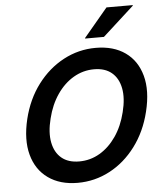

<svg xmlns="http://www.w3.org/2000/svg" viewBox="-60 -943 844 1004"><g transform="rotate(-5 362.5 -440.5)"><path d="M307.5 10Q215 10 152.9 -34.2Q90.8 -78.3 69.2 -158.3Q47.5 -238.3 73.3 -345.8Q98.3 -448.3 155.8 -524.6Q213.3 -600.8 292.5 -642.9Q371.7 -685 461.7 -685Q555 -685 616.7 -641.2Q678.3 -597.5 700 -517.5Q721.7 -437.5 695 -329.2Q670 -226.7 612.5 -150Q555 -73.3 476.2 -31.7Q397.5 10 307.5 10ZM325 -100.8Q383.3 -100.8 432.9 -130Q482.5 -159.2 519.2 -212.5Q555.8 -265.8 573.3 -337.5Q591.7 -410 581.2 -462.9Q570.8 -515.8 535.8 -545Q500.8 -574.2 443.3 -574.2Q385.8 -574.2 335.8 -545Q285.8 -515.8 249.2 -462.5Q212.5 -409.2 195 -337.5Q176.7 -265.8 187.1 -212.5Q197.5 -159.2 232.5 -130Q267.5 -100.8 325 -100.8ZM410.8 -738.3 411.7 -741.7 536.7 -890.8H675L674.2 -887.5L510 -738.3Z"/></g></svg>

Font: Funnel Sans SemiBold
Style: Italic
Weight: 600
Italic angle: -14.036°
Designer: NORD ID, Kristian Moeller
Foundry: Dicotype
Version: Version 1.000